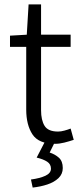

<svg xmlns="http://www.w3.org/2000/svg" viewBox="-20 -641 367 872"><path d="M230 12.2Q155.3 12.2 127.2 -31Q99.1 -74.2 99.1 -143.1V-428.2H25.4V-479L101.6 -483.4L109.9 -621.1H166.5V-483.4H300.8V-428.2H166.5V-140.6Q166.5 -95.2 182.6 -69.3Q198.7 -43.5 243.7 -43.5Q256.8 -43.5 272.7 -47.9Q288.6 -52.2 300.8 -57.1L314.9 -5.9Q294.4 1 272.2 6.6Q250 12.2 230 12.2ZM128.4 210.9 120.6 174.3Q161.1 168.9 186.3 157.2Q211.4 145.5 211.4 125Q211.4 104.5 194.1 93.3Q176.8 82 146.5 74.7L186.5 -2.4H232.4L205.6 51.8Q230 59.6 247.6 75.4Q265.1 91.3 265.1 122.1Q265.1 149.4 245.6 168Q226.1 186.5 195.1 196.8Q164.1 207 128.4 210.9Z"/></svg>

Font: Varta Light Light
Style: Regular
Weight: 300
Version: Version 1.004